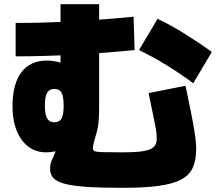

<svg xmlns="http://www.w3.org/2000/svg" viewBox="-20 -830 1040 920"><path d="M565 70Q464 70 397 65.5Q330 61 291.5 51Q253 41 236.5 23.5Q220 6 220 -20Q220 -34 222.5 -45.5Q225 -57 235 -77Q244 -96 248.5 -112Q253 -128 251 -132L281 -120Q267 -110 245.5 -105Q224 -100 201 -100Q128 -100 84 -160Q40 -220 40 -320Q40 -428 82.5 -484Q125 -540 206 -540Q228 -540 255 -534Q282 -528 315 -515L270 -473V-810H455V-310Q455 -268 451.5 -238Q448 -208 436 -171Q431 -155 428 -141Q425 -127 425 -120Q425 -111 432 -106.5Q439 -102 468.5 -101Q498 -100 565 -100Q613 -100 645 -103Q677 -106 696 -113.5Q715 -121 723 -133.5Q731 -146 731 -165Q731 -176 730 -188Q729 -200 725 -222Q721 -244 713 -282.5Q705 -321 692 -384L869 -419Q886 -339 896 -288Q906 -237 911 -205.5Q916 -174 918 -153.5Q920 -133 920 -115Q920 -61 903 -25Q886 11 846 31.5Q806 52 737.5 61Q669 70 565 70ZM240 -244Q265 -244 275 -262.5Q285 -281 285 -324Q285 -367 275 -385.5Q265 -404 240 -404Q217 -404 206 -385.5Q195 -367 195 -324Q195 -281 206 -262.5Q217 -244 240 -244ZM906 -431Q846 -476 777.5 -518Q709 -560 646 -590L735 -740Q796 -711 864.5 -668.5Q933 -626 995 -581ZM55 -720Q185 -720 326 -727.5Q467 -735 620 -750L625 -590Q470 -575 327.5 -567.5Q185 -560 55 -560Z"/></svg>

Font: M PLUS 2 Black
Style: Regular
Weight: 900
Designer: Coji Morishita
Foundry: UNDERFOREST DESIGN
Version: Version 1.001